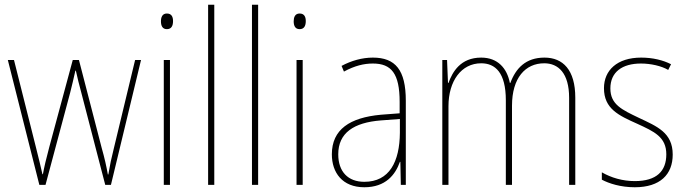

<svg xmlns="http://www.w3.org/2000/svg" viewBox="-20 -780 2898 810"><path d="M323 -389 424 0H448L575 -527H550L460 -153C449 -108 445 -91 437 -44H435C429 -78 421 -114 409 -156L313 -527H287L188 -160C175 -112 166 -73 161 -45H159C151 -78 145 -108 132 -157L39 -527H13L146 0H172L276 -389C284 -421 291 -450 298 -482H300C307 -450 314 -422 323 -389Z M684 -723C664 -723 659 -706 659 -690C659 -672 665 -657 684 -657C703 -657 710 -671 710 -691C710 -707 705 -723 684 -723ZM697 -527H671V0H697Z M884 0V-760H858V0Z M1069 0V-760H1043V0Z M1244 -723C1224 -723 1219 -706 1219 -690C1219 -672 1225 -657 1244 -657C1263 -657 1270 -671 1270 -691C1270 -707 1265 -723 1244 -723ZM1257 -527H1231V0H1257Z M1553 -537C1508 -537 1462 -524 1421 -502L1431 -478C1477 -503 1516 -512 1553 -512C1631 -512 1666 -470 1666 -350V-302L1587 -296C1456 -284 1380 -234 1380 -129C1380 -52 1424 10 1517 10C1607 10 1648 -43 1667 -97H1669L1671 0H1692V-355C1692 -485 1648 -537 1553 -537ZM1587 -272 1667 -278V-220C1666 -98 1623 -13 1517 -13C1448 -13 1407 -56 1407 -129C1407 -219 1472 -263 1587 -272Z M2277 -537C2198 -537 2156 -492 2133 -430H2131C2119 -492 2080 -537 2010 -537C1923 -537 1889 -477 1872 -430H1870L1866 -527H1846V0H1872V-332C1872 -438 1926 -513 2010 -513C2069 -513 2114 -474 2114 -357V0H2140V-334C2140 -451 2196 -513 2276 -513C2335 -513 2381 -472 2381 -367V0H2407V-368C2407 -485 2355 -537 2277 -537Z M2818 -128C2818 -221 2751 -247 2675 -283C2604 -317 2555 -339 2555 -407C2555 -476 2605 -512 2684 -512C2725 -512 2770 -502 2799 -485L2811 -509C2778 -526 2734 -537 2685 -537C2583 -537 2528 -483 2528 -408C2528 -321 2590 -293 2668 -258C2740 -225 2791 -202 2791 -129C2791 -58 2750 -16 2658 -16C2607 -16 2559 -30 2519 -53V-22C2549 -6 2598 10 2658 10C2765 10 2818 -44 2818 -128Z"/></svg>

Font: Noto Sans Oriya Cond Thin
Style: Regular
Weight: 100
Width: 3
Designer: Amélie Bonet and Sol Matas
Foundry: Google LLC
Version: Version 2.006